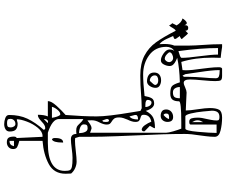

<svg xmlns="http://www.w3.org/2000/svg" viewBox="-104 -978 1108 941"><g transform="rotate(-90 450.5 -507.0)"><path d="M258 -83Q265 -125 265 -156Q265 -254 258 -392Q257 -414 254 -489Q251 -564 251 -630V-673L245 -693L232 -694Q215 -694 181 -690Q147 -686 130 -686Q114 -686 98 -693Q82 -700 71 -713L70 -740Q70 -797 117.5 -822.5Q165 -848 231 -853V-967Q210 -972 200.5 -977.5Q191 -983 191 -997Q191 -1011 200.5 -1019.5Q210 -1028 224 -1028Q240 -1028 246 -1020Q252 -1012 252 -994Q252 -981 245 -980L251 -853H255Q276 -853 295 -876Q314 -899 325.5 -929.5Q337 -960 337 -979Q332 -979 326 -977Q320 -975 315 -975Q297 -975 287 -983.5Q277 -992 277 -1014Q277 -1028 288 -1034.5Q299 -1041 313 -1041Q328 -1041 343 -1035.5Q358 -1030 358 -1017Q358 -966 340 -927.5Q322 -889 285 -847Q287 -841 291 -840H295Q308 -840 325 -857Q336 -867 343 -871.5Q350 -876 359 -876Q359 -846 351 -827H426Q426 -810 403 -784.5Q380 -759 358 -740Q351 -652 351 -588Q351 -534 371 -416L378 -373L391 -367H394Q421 -367 473 -371Q486 -372 505.5 -373Q525 -374 551 -374Q610 -374 649 -353.5Q688 -333 714 -297Q740 -261 771 -200Q777 -203 780.5 -209Q784 -215 785 -216Q791 -228 798 -233Q798 -229 802 -223.5Q806 -218 808 -218Q806 -213 802 -205.5Q798 -198 797 -196Q811 -172 831 -167Q828 -161 821 -153.5Q814 -146 808 -146Q805 -146 802 -150Q799 -154 798 -158V-154Q798 -139 785 -139Q771 -139 771 -153L758 -140Q755 -141 743.5 -155Q732 -169 730 -170Q730 -173 736 -176.5Q742 -180 745 -180Q742 -184 738 -190Q734 -196 731 -200V-207Q733 -208 738 -210.5Q743 -213 745 -213Q743 -217 731.5 -243Q720 -269 705 -280L706 -257Q706 -226 698 -207V-137Q698 -110 702 -54Q703 -40 704 -20Q705 0 705 27H691Q681 25 664.5 23Q648 21 638 20Q639 7 639 -20Q639 -106 618 -173L578 -167L577 -151Q577 -124 585 -70Q586 -62 589 -36.5Q592 -11 592 11Q592 25 585 27H550Q533 27 528.5 21Q524 15 524 -7Q524 -27 528 -69Q532 -109 532 -130Q532 -161 516 -161Q507 -161 493 -154Q477 -147 468 -147Q454 -147 426 -149Q396 -151 380 -151Q380 -131 386 -93Q392 -53 392 -34Q392 -2 383.5 12.5Q375 27 345 27Q313 27 282 19.5Q251 12 251 -9Q251 -29 254 -52Q257 -75 258 -83ZM314 -986Q325 -986 332 -993Q339 -1000 339 -1010Q339 -1021 334.5 -1024Q330 -1027 318 -1027Q306 -1027 301.5 -1023.5Q297 -1020 297 -1009Q297 -1001 301.5 -993.5Q306 -986 314 -986ZM205 -993H231V-1015Q220 -1015 214 -1010Q208 -1005 205 -993ZM318 -827Q320 -826 325 -826Q331 -826 334.5 -831Q338 -836 338 -843V-847ZM279 -688Q294 -688 300.5 -684.5Q307 -681 315 -672Q326 -659 338 -653V-773Q338 -805 271 -827H221Q84 -827 84 -744Q84 -727 87.5 -719.5Q91 -712 104.5 -709Q118 -706 148 -706Q164 -706 194 -710Q224 -714 239 -714Q265 -714 265 -687ZM245 -794V-790Q245 -752 223 -752V-757Q223 -800 238 -807Q245 -804 245 -794ZM358 -767Q359 -766 361 -766Q372 -766 383.5 -780Q395 -794 398 -807H344Q349 -777 358 -767ZM293 -632Q304 -632 308 -636Q312 -640 312 -651Q312 -662 298 -668Q284 -674 269 -674Q269 -658 274.5 -645Q280 -632 293 -632ZM271 -247Q271 -236 278 -212Q285 -188 291 -173H321Q425 -173 425 -184Q425 -206 433.5 -216.5Q442 -227 463 -227Q490 -227 499.5 -218.5Q509 -210 518 -180Q589 -182 638 -193Q635 -194 623.5 -199.5Q612 -205 605 -212.5Q598 -220 598 -230Q598 -244 605.5 -258.5Q613 -273 626 -273Q641 -273 660 -259.5Q679 -246 679 -231Q679 -223 677.5 -217.5Q676 -212 671 -207Q682 -213 687 -223.5Q692 -234 692 -246Q692 -300 651.5 -330Q611 -360 556 -360Q516 -360 451 -353Q447 -330 440 -318Q433 -306 414 -306Q391 -306 378 -347Q363 -319 344.5 -310.5Q326 -302 293 -302Q293 -307 298 -314.5Q303 -322 305 -327Q303 -329 278 -353V-360Q279 -363 281.5 -365Q284 -367 285 -367Q297 -367 308 -351.5Q319 -336 325 -320Q359 -326 359 -358Q359 -365 355.5 -368Q352 -371 344 -373Q335 -375 329.5 -380Q324 -385 324 -398Q324 -414 335 -436Q339 -445 342.5 -456Q346 -467 346 -477Q346 -494 340.5 -501.5Q335 -509 326 -514Q318 -519 314.5 -523.5Q311 -528 311 -539Q311 -553 321 -573Q332 -593 332 -610Q332 -630 331 -633Q306 -613 295 -613H291L271 -620ZM324 -539Q324 -528 331 -527Q337 -529 338 -533V-540L331 -560Q326 -558 325 -555.5Q324 -553 324 -547V-543ZM336 -385Q358 -385 358 -396V-400L351 -427Q336 -417 336 -385ZM419 -319Q425 -319 428.5 -324.5Q432 -330 432 -337Q432 -349 408 -349H397Q397 -338 403 -328.5Q409 -319 419 -319ZM523 -341Q542 -341 554 -332.5Q566 -324 566 -306Q566 -289 555.5 -280.5Q545 -272 528 -272Q514 -272 502.5 -278.5Q491 -285 491 -299Q491 -314 500 -327.5Q509 -341 523 -341ZM528 -286Q538 -286 545 -290Q552 -294 552 -303Q552 -313 544.5 -320Q537 -327 527 -327H525Q505 -307 505 -301V-300Q508 -286 528 -286ZM354 -274Q368 -274 376.5 -267.5Q385 -261 385 -247Q385 -232 374.5 -222.5Q364 -213 348 -213Q324 -213 324 -241Q324 -254 332 -264Q340 -274 354 -274ZM338 -233H348Q357 -233 361 -236Q365 -239 365 -247Q365 -257 358 -260Q342 -247 338 -233ZM638 -213Q646 -213 655.5 -218Q665 -223 665 -230V-233Q649 -254 634 -254Q628 -254 622.5 -247Q617 -240 617 -233Q617 -225 623 -219Q629 -213 638 -213ZM440 -180H495Q495 -194 488.5 -204Q482 -214 469 -214Q452 -214 446 -206.5Q440 -199 440 -180ZM646 -83Q654 -23 654 7H686Q686 -79 671 -187Q670 -186 654 -181.5Q638 -177 638 -171Q638 -141 646 -83ZM573 15H578Q578 -20 568 -85.5Q558 -151 558 -153L551 -167L545 -160V-138Q545 -123 544 -103Q543 -83 542 -72Q538 -28 538 -4Q538 8 547.5 11.5Q557 15 573 15ZM348 14Q365 14 372 4.5Q379 -5 379 -23Q378 -36 375 -67Q372 -98 365.5 -125.5Q359 -153 351 -153H291Q281 -153 275.5 -92Q270 -31 270 0H311V-127Q311 -134 325 -134Q338 -134 341.5 -122.5Q345 -111 345 -93Q345 -73 338 -47Q337 -42 334 -27Q331 -12 331 1Q331 9 335 11.5Q339 14 348 14ZM332 -93Q332 -101 329.5 -107Q327 -113 323 -120V-66Q327 -73 329.5 -79.5Q332 -86 332 -93Z"/></g></svg>

Font: Krikikrak Dingbats
Style: Regular
Weight: 400
Designer: Jenny du Carrois
Foundry: bBox Type GmbH
Version: Version 1.001